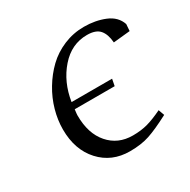

<svg xmlns="http://www.w3.org/2000/svg" viewBox="-112 -559 667 673"><g transform="rotate(-30 221.0 -222.5)"><path d="M64.9 -176.8Q64.9 -214.8 75.9 -253.9Q86.9 -293 108.2 -328.4Q129.4 -363.8 158.2 -391.6Q187 -419.4 226.1 -435.8Q265.1 -452.1 308.1 -452.1Q354.5 -452.1 392.3 -436.5Q430.2 -420.9 441.9 -386.2L439.9 -358.9L372.1 -352.1Q369.6 -386.2 354.2 -404.1Q338.9 -421.9 303.2 -421.9Q240.2 -421.9 195.6 -370.8Q150.9 -319.8 139.2 -245.1H303.2L297.9 -217.8H136.2Q133.8 -200.2 133.8 -193.8Q133.8 -120.6 170.7 -78.4Q207.5 -36.1 267.1 -36.1Q301.3 -36.1 328.1 -43.7Q355 -51.3 389.2 -67.9L397.9 -43.9Q343.8 -15.6 310.1 -4.4Q276.4 6.8 231 6.8Q157.7 6.8 111.3 -43.9Q64.9 -94.7 64.9 -176.8Z"/></g></svg>

Font: Dehuti
Style: Italic
Weight: 400
Version: Version 1.2